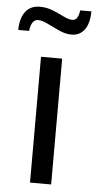

<svg xmlns="http://www.w3.org/2000/svg" viewBox="-68 -769 404 803"><g transform="rotate(5 134.0 -368.0)"><path d="M89.4 0V-528.3H178.2V0ZM-15.1 -631.8Q-15.1 -657.2 -9.5 -676.5Q-3.9 -695.8 6.6 -709.2Q17.1 -722.7 32.2 -729.5Q47.4 -736.3 66.4 -736.3Q96.2 -736.3 122.3 -725.6Q148.4 -714.8 169.7 -704.1Q190.9 -693.4 206.1 -693.4Q217.3 -693.4 224.9 -702.6Q232.4 -711.9 235.8 -735.8H282.7Q282.7 -710.9 277.6 -691.4Q272.5 -671.9 262.7 -658.7Q252.9 -645.5 239.3 -638.7Q225.6 -631.8 208.5 -631.8Q183.1 -631.8 156.5 -643.8Q129.9 -655.8 105.7 -668Q81.5 -680.2 63.5 -680.2Q50.8 -680.2 42.2 -668.9Q33.7 -657.7 30.3 -631.8Z"/></g></svg>

Font: Comme
Style: Regular
Weight: 400
Designer: Vernon Adams
Foundry: Vernon Adams
Version: Version 1.000;gftools[0.9.27]